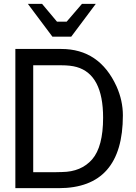

<svg xmlns="http://www.w3.org/2000/svg" viewBox="-20 -980 710 1000"><path d="M587 -530Q498 -725 299 -725H60V0H286Q620 0 620 -379Q620 -456 587 -530ZM153 -83V-640H299Q347 -640 379 -631Q517 -592 517 -367Q517 -216 460 -150Q403 -85 303 -84Q288 -83 211 -83ZM277 -867 199 -960H125L253 -789H351L479 -960H407L327 -867Z"/></svg>

Font: Sawarabi Gothic
Style: Regular
Weight: 400
Designer: mshio (mshio@users.sourceforge.jp)
Version: Version 20141215